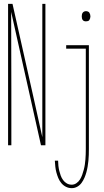

<svg xmlns="http://www.w3.org/2000/svg" viewBox="-20 -755 540 998"><path d="M22 0V-735H45L157 -236L200 -42V-735H216V0H193L38 -693Q38 -593 38.5 -493.5Q39 -394 39 -294V0ZM427 -644Q422 -644 417.5 -645.5Q413 -647 410 -651Q407 -655 406 -660Q405 -665 405 -670Q405 -675 406 -680Q407 -685 410 -689Q413 -693 417.5 -695Q422 -697 427 -697Q432 -697 437 -695Q442 -693 444.5 -689Q447 -685 448.5 -680Q450 -675 450 -670Q450 -665 448.5 -660Q447 -655 444.5 -651Q442 -647 437 -645.5Q432 -644 427 -644ZM353 223Q337 223 323 216Q309 209 299 197Q289 185 283 170.5Q277 156 273 141Q269 126 267.5 111Q266 96 265 80H282Q282 93 283.5 106.5Q285 120 288 132.5Q291 145 295.5 157.5Q300 170 308 181Q316 192 327.5 198.5Q339 205 353 205Q366 205 377.5 197Q389 189 396 177.5Q403 166 407.5 153Q412 140 415.5 127Q419 114 421 100.5Q423 87 424 74Q425 61 425.5 47.5Q426 34 426 20V-502H324V-520H442V20Q442 35 441.5 50.5Q441 66 439.5 81Q438 96 435.5 111Q433 126 429 140.5Q425 155 419 169Q413 183 404 195.5Q395 208 381.5 215.5Q368 223 353 223Z"/></svg>

Font: Iosevka Thin
Style: Regular
Weight: 100
Monospace: yes
Designer: Belleve Invis
Foundry: Belleve Invis
Version: Version 32.5.0; ttfautohint (v1.8.4)